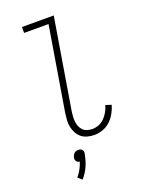

<svg xmlns="http://www.w3.org/2000/svg" viewBox="-176 -817 852 1130"><g transform="rotate(-20 250.0 -252.0)"><path d="M295 8Q273 8 252 2.5Q231 -3 215 -15.5Q199 -28 189 -46.5Q179 -65 174.5 -85.5Q170 -106 171.5 -128Q173 -150 176 -172L263 -698H110V-735H309L215 -166Q213 -150 212 -134Q211 -118 213 -102.5Q215 -87 221 -73Q227 -59 238 -48.5Q249 -38 264.5 -33.5Q280 -29 296 -29Q316 -29 336 -37Q356 -45 371.5 -61Q387 -77 397.5 -96Q408 -115 414 -136L450 -124Q442 -98 428.5 -73.5Q415 -49 394.5 -30Q374 -11 347.5 -1.5Q321 8 295 8ZM138 231 113 209Q129 191 140.5 169.5Q152 148 159 125Q153 125 147.5 122.5Q142 120 139 115Q136 110 134.5 104Q133 98 134 92Q136 85 139.5 78.5Q143 72 148 67Q153 62 160 60Q167 58 174 58Q181 58 187 60Q193 62 197 67Q201 72 202.5 78.5Q204 85 202 92V94L199 105Q193 138 178 170.5Q163 203 138 231Z"/></g></svg>

Font: Iosevka Curly Extralight
Style: Italic
Weight: 200
Italic angle: -9°
Monospace: yes
Designer: Belleve Invis
Foundry: Belleve Invis
Version: Version 22.1.2; ttfautohint (v1.8.4)